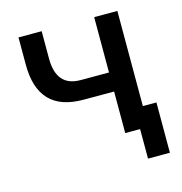

<svg xmlns="http://www.w3.org/2000/svg" viewBox="-98 -607 783 828"><g transform="rotate(-15 293.0 -193.5)"><path d="M461.9 131.8V-92.8H559.6V131.8ZM258.8 -185.5Q157.7 -185.5 107.7 -238Q57.6 -290.5 57.6 -395.5V-517.6H161.1V-395.5Q161.1 -333 188 -301.8Q214.8 -270.5 268.6 -270.5H423.8V-185.5ZM395.5 0V-517.6H499V0Z"/></g></svg>

Font: Cascadia Mono
Style: Regular
Weight: 400
Monospace: yes
Designer: Aaron Bell
Foundry: Saja Typeworks
Version: Version 2102.003